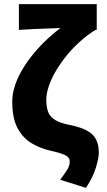

<svg xmlns="http://www.w3.org/2000/svg" viewBox="-20 -718 514 925"><path d="M394 187 270 148Q291 120 303.5 100Q316 80 316 61Q316 48 308 39.5Q300 31 280 23.5Q260 16 223 8Q178 -2 135.5 -26Q93 -50 66 -98Q39 -146 39 -229Q39 -262 49.5 -297.5Q60 -333 80 -369.5Q100 -406 128.5 -443Q157 -480 192.5 -515Q228 -550 271 -583Q252 -582 216 -581Q180 -580 141 -578Q102 -576 71 -574V-698H446V-574H440Q401 -550 365 -517.5Q329 -485 299.5 -448.5Q270 -412 248 -374Q226 -336 214.5 -301Q203 -266 203 -238Q203 -201 212.5 -177.5Q222 -154 246.5 -139.5Q271 -125 316 -116Q392 -101 424 -71Q456 -41 456 17Q456 44 441.5 91Q427 138 394 187Z"/></svg>

Font: Source Sans 3 ExtraBold
Style: Regular
Weight: 800
Designer: Paul D. Hunt
Foundry: Adobe
Version: Version 3.052;hotconv 1.1.0;makeotfexe 2.6.0